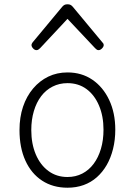

<svg xmlns="http://www.w3.org/2000/svg" viewBox="-20 -857 629 896"><path d="M295 19Q227 19 176.5 -14Q126 -47 98.5 -107.5Q71 -168 71 -250Q71 -310 87.5 -359Q104 -408 134.5 -444Q165 -480 205.5 -499.5Q246 -519 295 -519Q361 -519 411 -485Q461 -451 489.5 -390.5Q518 -330 518 -252Q518 -204 507.5 -162Q497 -120 478 -87Q459 -54 432 -30Q405 -6 370.5 6.5Q336 19 295 19ZM295 -31Q333 -31 364 -47Q395 -63 417 -92.5Q439 -122 451 -162.5Q463 -203 463 -252Q463 -315 442 -364.5Q421 -414 383.5 -441.5Q346 -469 295 -469Q257 -469 225.5 -453Q194 -437 172 -408Q150 -379 138 -338.5Q126 -298 126 -250Q126 -186 147 -136.5Q168 -87 206 -59Q244 -31 295 -31ZM150 -623Q142 -623 134.5 -631Q127 -639 127 -647Q127 -649 128 -652Q129 -655 132 -659L270 -825Q275 -831 280.5 -834Q286 -837 295 -837Q304 -837 309.5 -834Q315 -831 320 -825L458 -659Q462 -655 463 -652Q464 -649 464 -647Q464 -639 456 -631Q448 -623 440 -623Q435 -623 431.5 -625.5Q428 -628 424 -632L295 -769L167 -632Q163 -628 159 -625.5Q155 -623 150 -623Z"/></svg>

Font: Playwrite FR Moderne ExtraLight
Style: Regular
Weight: 250
Version: Version 1.002